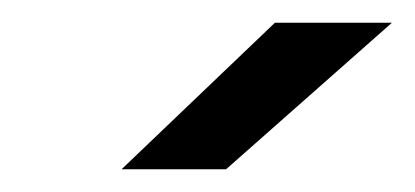

<svg xmlns="http://www.w3.org/2000/svg" viewBox="-20 -720 365 169"><path d="M87 -571 222 -700H325L179 -571Z"/></svg>

Font: Figtree
Style: Italic
Weight: 400
Italic angle: -9.5°
Foundry: Erik Kennedy
Version: Version 2.001; ttfautohint (v1.8.4.7-5d5b);gftools[0.9.27]